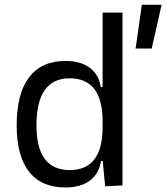

<svg xmlns="http://www.w3.org/2000/svg" viewBox="-20 -786 706 815"><path d="M257.3 9.8Q155.8 9.8 103.3 -57.1Q50.8 -124 50.8 -253.9Q50.8 -388.7 103.5 -458Q156.2 -527.3 258.3 -527.3Q321.8 -527.3 360.8 -498.5Q399.9 -469.7 407.7 -416.5H415.5V-732.4H500V1L426.3 4.9L416 -103H408.7Q401.4 -50.3 362.5 -20.3Q323.7 9.8 257.3 9.8ZM415.5 -246.1V-271.5Q415.5 -453.6 275.4 -453.6Q134.8 -453.6 134.8 -253.9Q134.8 -64 275.9 -64Q415.5 -64 415.5 -246.1ZM555.7 -580.1 582 -765.6H666L624 -580.1Z"/></svg>

Font: Cascadia Code PL SemiLight
Style: Regular
Weight: 350
Monospace: yes
Designer: Aaron Bell
Foundry: Saja Typeworks
Version: Version 2404.023; ttfautohint (v1.8.4)